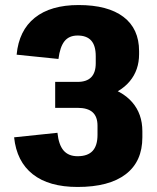

<svg xmlns="http://www.w3.org/2000/svg" viewBox="-20 -731 625 762"><path d="M288 11Q174 11 110 -39.5Q46 -90 36 -186L208 -204Q213 -156 232.5 -133.5Q252 -111 288 -111Q328 -111 347.5 -132Q367 -153 367 -196V-232Q367 -268 347.5 -285.5Q328 -303 288 -303H199V-406H288Q324 -406 342 -424.5Q360 -443 360 -480V-508Q360 -550 342 -570Q324 -590 288 -590Q254 -590 236 -567.5Q218 -545 212 -497L46 -514Q55 -610 118 -660.5Q181 -711 292 -711Q408 -711 470 -664Q532 -617 532 -528V-516Q532 -453 495 -408.5Q458 -364 389 -345L388 -390Q464 -372 504.5 -325.5Q545 -279 545 -210V-186Q545 -90 479 -39.5Q413 11 288 11Z"/></svg>

Font: Pathway Extreme Condensed ExtraBold
Style: Regular
Weight: 800
Width: 3
Version: Version 1.001;gftools[0.9.26]